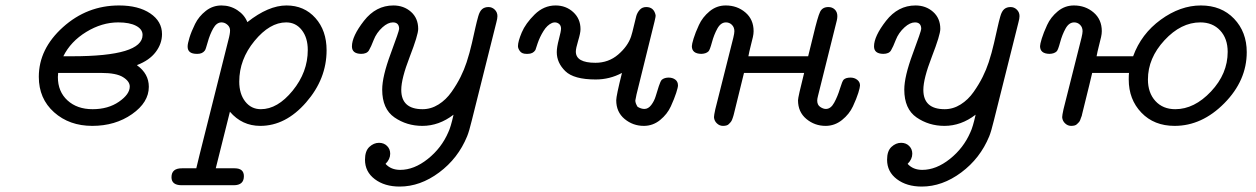

<svg xmlns="http://www.w3.org/2000/svg" viewBox="-20 -456 4599 703"><path d="M122.1 -174.8Q122.1 -276.9 210.4 -356.4Q298.8 -436 416 -436Q486.8 -436 530 -407Q573.2 -377.9 573.2 -331.1Q573.2 -295.9 550 -265.4Q526.9 -234.9 481.9 -217.8V-216.8Q524.9 -186 524.9 -138.2Q524.9 -81.1 463.4 -38.1Q401.9 4.9 317.9 4.9Q233.9 4.9 178 -44.9Q122.1 -94.7 122.1 -174.8ZM191.9 -173.8Q191.9 -120.6 227.1 -88.4Q262.2 -56.2 319.1 -56.2Q376 -56.2 415.5 -83.5Q455.1 -110.8 455.1 -139.2Q455.1 -158.2 430.4 -173.6Q405.8 -189 350.1 -189H192.9Q192.9 -186 192.4 -180.9Q191.9 -175.8 191.9 -173.8ZM211.9 -250H244.1Q502 -250 502 -328.1Q502 -349.1 478 -361.6Q454.1 -374 413.1 -374Q353 -374 295.9 -339.1Q238.8 -304.2 211.9 -250Z M607.9 192.9Q607.9 159.7 647 160.2H698.7L710.9 109.9L818.8 -319.8Q823.7 -340.8 821.8 -350.1Q819.8 -359.9 810.8 -366.9Q801.8 -374 791 -374Q772.9 -374 760.5 -351.6Q748 -329.1 740.5 -301.5Q732.9 -273.9 730 -271Q721.2 -258.8 703.1 -258.8H700.7Q666.5 -258.8 667 -286.1Q667 -295.9 673.8 -318.4Q680.7 -340.8 694.3 -368.4Q708 -396 733.4 -416Q758.8 -436 790.8 -436Q822.8 -436 848.9 -418.9Q875 -401.9 885.7 -375Q962.9 -436 1028.8 -436Q1093.8 -436 1134.8 -390.1Q1175.8 -344.2 1175.8 -272Q1175.8 -167 1100.8 -81.1Q1025.9 4.9 933.1 4.9Q866.2 4.9 821.8 -46.9L770 160.2H838.9Q873 160.2 873 189Q873 222.2 835.9 222.2H644Q607.9 221.7 607.9 192.9ZM856 -157.2Q856 -112.3 877.9 -84.2Q899.9 -56.2 935.1 -56.2Q996.1 -56.2 1051.5 -124Q1106.9 -191.9 1106.9 -272.9Q1106.9 -317.9 1085 -345.9Q1063 -374 1027.8 -374Q967.8 -374 911.9 -306.2Q856 -238.3 856 -157.2Z M1268.6 -286.1Q1268.6 -323.2 1312.5 -379.6Q1356.4 -436 1420.4 -436Q1458.5 -436 1484.9 -412.6Q1511.2 -389.2 1511.2 -350.1Q1511.2 -328.1 1480.2 -248Q1449.2 -168 1449.2 -127Q1449.2 -56.2 1527.3 -56.2Q1558.1 -56.2 1585.7 -73.5Q1613.3 -90.8 1633.3 -119.4Q1653.3 -147.9 1666.5 -174.6Q1679.7 -201.2 1688.5 -228Q1699.7 -262.2 1708 -298.6Q1716.3 -335 1720.9 -356Q1725.6 -377 1731 -396Q1736.3 -415 1745.4 -422.6Q1754.4 -430.2 1768.6 -430.2Q1781.7 -430.2 1791.5 -420.7Q1801.3 -411.1 1801.3 -397Q1801.3 -388.2 1797.4 -374L1707.5 -15.1Q1697.8 24.9 1690.4 43Q1657.2 124 1587.9 175.5Q1518.6 227.1 1443.4 227.1Q1388.2 227.1 1352.3 200Q1316.4 172.9 1316.4 128.9Q1316.4 96.7 1332.5 81.8Q1348.6 66.9 1367.7 66.9Q1385.7 66.9 1397.2 78.4Q1408.7 89.8 1408.7 106.9Q1408.7 127 1391.6 144Q1411.6 166 1445.3 166Q1496.1 166 1546.4 126Q1596.7 85.9 1621.6 27.8Q1630.4 9.8 1640.6 -36.1Q1587.4 4.9 1526.4 4.9Q1469.2 4.9 1424.3 -26.1Q1379.4 -57.1 1379.4 -127.9Q1379.4 -175.8 1410.4 -259.3Q1441.4 -342.8 1441.4 -350.1Q1441.4 -374 1418.5 -374Q1400.4 -374 1380.4 -356Q1358.4 -335.9 1348.4 -310.1Q1338.4 -284.2 1330.8 -271.5Q1323.2 -258.8 1302.2 -258.8Q1268.6 -259.3 1268.6 -286.1Z M1876.5 -287.1Q1876.5 -304.2 1890.4 -337.2Q1904.3 -370.1 1937.7 -403.1Q1971.2 -436 2014.2 -436Q2052.2 -436 2078.9 -411.6Q2105.5 -387.2 2105.5 -349.1Q2105.5 -335 2096.9 -306.9Q2088.4 -278.8 2088.4 -267.1Q2088.4 -226.1 2160.2 -226.1Q2208 -226.1 2243.2 -256.1Q2278.3 -286.1 2290.5 -321.8Q2295.4 -336.9 2300.8 -360.8Q2306.2 -384.8 2309.8 -397.5Q2313.5 -410.2 2322.5 -420.2Q2331.5 -430.2 2346.2 -430.2Q2374 -430.2 2380.4 -400.9Q2381.3 -396 2376.5 -377L2310.5 -109.9Q2306.6 -89.8 2306.2 -87.9Q2306.2 -78.1 2314.5 -64.9Q2327.6 -57.1 2339.4 -57.1Q2353.5 -57.1 2364.5 -71.5Q2375.5 -85.9 2380.9 -104Q2386.2 -122.1 2392.3 -140.6Q2398.4 -159.2 2403.3 -164.1Q2413.1 -171.9 2428.2 -171.9Q2442.4 -171.9 2452.4 -164.6Q2462.4 -157.2 2462.4 -143.1Q2462.4 -136.2 2455.8 -115.7Q2449.2 -95.2 2436.3 -66.7Q2423.3 -38.1 2397 -16.6Q2370.6 4.9 2337.4 4.9Q2297.4 4.9 2266.8 -20.5Q2236.3 -45.9 2236.3 -88.9Q2236.3 -105 2257.3 -189Q2212.4 -165 2161.1 -165Q2081.1 -165 2049.8 -195.6Q2018.6 -226.1 2018.6 -265.1Q2018.6 -283.2 2026.4 -312.5Q2034.2 -341.8 2034.2 -351.1Q2034.2 -362.3 2027.3 -368.2Q2020.5 -374 2011.2 -374Q2007.3 -374 2001.5 -372.1Q1983.4 -364.3 1970 -342.5Q1956.5 -320.8 1948.5 -297.4Q1940.4 -273.9 1940.4 -272.9Q1931.6 -258.8 1912.6 -258.8H1907.2Q1891.1 -258.8 1883.8 -268.6Q1876.5 -278.3 1876.5 -287.1Z M2513.2 -287.1Q2513.2 -293.9 2519.5 -314.9Q2525.9 -335.9 2539.1 -364.5Q2552.2 -393.1 2578.1 -414.6Q2604 -436 2637.2 -436Q2679.2 -436 2709.2 -410.4Q2739.3 -384.8 2739.3 -341.8Q2739.3 -332 2736.6 -320.1Q2733.9 -308.1 2728.5 -287.1Q2723.1 -266.1 2720.2 -250H2939Q2946.8 -279.8 2958 -327.1Q2974.1 -395 2982.7 -412.6Q2991.2 -430.2 3013.2 -430.2Q3027.3 -430.2 3036.6 -421.1Q3045.9 -412.1 3045.9 -397Q3045.9 -389.2 3043.9 -380.9L2975.1 -105Q2972.2 -93.8 2972.2 -87.9Q2972.2 -71.8 2983.2 -64.5Q2994.1 -57.1 3003.9 -57.1Q3022 -57.1 3034.4 -80.1Q3046.9 -103 3055.4 -131.1Q3064 -159.2 3068.8 -164.1Q3076.7 -171.9 3094.2 -171.9Q3108.4 -171.9 3118.7 -163.8Q3128.9 -155.8 3128.9 -143.1Q3128.9 -136.2 3122.6 -115.7Q3116.2 -95.2 3103 -66.7Q3089.8 -38.1 3063 -16.6Q3036.1 4.9 3002.9 4.9Q2962.9 4.9 2932.4 -20.5Q2901.9 -45.9 2901.9 -88.9Q2901.9 -100.1 2924.3 -189H2704.1Q2702.1 -180.2 2667 -38.1Q2667 -37.1 2665.5 -32.5Q2664.1 -27.8 2663.1 -24.9Q2662.1 -22 2660.2 -17.1Q2658.2 -12.2 2655 -8.5Q2651.9 -4.9 2648.4 -1.5Q2645 2 2639.6 3.4Q2634.3 4.9 2627 4.9Q2614.7 4.9 2605 -4.2Q2595.2 -13.2 2594.2 -26.9Q2594.2 -33.7 2599.1 -56.2L2665 -317.9Q2668.9 -334 2668.9 -341.8Q2668.9 -356 2659.9 -365Q2650.9 -374 2638.2 -374Q2619.1 -374 2606.7 -351.6Q2594.2 -329.1 2586.7 -301Q2579.1 -272.9 2574.2 -268.1Q2565.4 -259.3 2547.9 -258.8Q2513.2 -259.3 2513.2 -287.1Z M3180.2 -286.1Q3180.2 -323.2 3224.1 -379.6Q3268.1 -436 3332 -436Q3370.1 -436 3396.5 -412.6Q3422.9 -389.2 3422.9 -350.1Q3422.9 -328.1 3391.8 -248Q3360.8 -168 3360.8 -127Q3360.8 -56.2 3439 -56.2Q3469.7 -56.2 3497.3 -73.5Q3524.9 -90.8 3544.9 -119.4Q3564.9 -147.9 3578.1 -174.6Q3591.3 -201.2 3600.1 -228Q3611.3 -262.2 3619.6 -298.6Q3627.9 -335 3632.6 -356Q3637.2 -377 3642.6 -396Q3647.9 -415 3657 -422.6Q3666 -430.2 3680.2 -430.2Q3693.4 -430.2 3703.1 -420.7Q3712.9 -411.1 3712.9 -397Q3712.9 -388.2 3709 -374L3619.1 -15.1Q3609.4 24.9 3602.1 43Q3568.8 124 3499.5 175.5Q3430.2 227.1 3355 227.1Q3299.8 227.1 3263.9 200Q3228 172.9 3228 128.9Q3228 96.7 3244.1 81.8Q3260.3 66.9 3279.3 66.9Q3297.4 66.9 3308.8 78.4Q3320.3 89.8 3320.3 106.9Q3320.3 127 3303.2 144Q3323.2 166 3356.9 166Q3407.7 166 3458 126Q3508.3 85.9 3533.2 27.8Q3542 9.8 3552.2 -36.1Q3499 4.9 3438 4.9Q3380.9 4.9 3335.9 -26.1Q3291 -57.1 3291 -127.9Q3291 -175.8 3322 -259.3Q3353 -342.8 3353 -350.1Q3353 -374 3330.1 -374Q3312 -374 3292 -356Q3270 -335.9 3260 -310.1Q3250 -284.2 3242.4 -271.5Q3234.9 -258.8 3213.9 -258.8Q3180.2 -259.3 3180.2 -286.1Z M3788.1 -287.1Q3788.1 -293.9 3794.4 -314.9Q3800.8 -335.9 3814 -364.5Q3827.1 -393.1 3853 -414.6Q3878.9 -436 3912.1 -436Q3954.1 -436 3984.1 -410.4Q4014.2 -384.8 4014.2 -341.8Q4014.2 -332 4011.5 -320.1Q4008.8 -308.1 4003.4 -287.1Q3998 -266.1 3995.1 -250H4128.9Q4158.7 -332 4230.2 -384Q4301.8 -436 4377 -436Q4452.1 -436 4498.5 -387.5Q4544.9 -338.9 4544.9 -265.1Q4544.9 -161.1 4462.9 -78.1Q4380.9 4.9 4280.8 4.9Q4205.6 4.9 4159.2 -43.5Q4112.8 -91.8 4112.8 -165Q4112.8 -181.2 4113.8 -189H3979Q3976.1 -174.8 3941.9 -37.1L3940.9 -32.2Q3939 -27.3 3938 -24.7Q3937 -22 3935.1 -16.6Q3933.1 -11.2 3929.9 -8.1Q3926.8 -4.9 3923.3 -1.5Q3919.9 2 3914.6 3.4Q3909.2 4.9 3901.9 4.9Q3889.6 4.9 3879.9 -4.2Q3870.1 -13.2 3869.1 -26.9Q3869.1 -33.7 3874 -56.2L3939.9 -317.9Q3943.8 -334 3943.8 -341.8Q3943.8 -356 3934.8 -365Q3925.8 -374 3913.1 -374Q3894 -374 3881.6 -351.6Q3869.1 -329.1 3861.6 -301Q3854 -272.9 3849.1 -268.1Q3840.3 -259.3 3822.8 -258.8Q3788.1 -259.3 3788.1 -287.1ZM4183.1 -165Q4183.1 -116.2 4210.4 -86.2Q4237.8 -56.2 4283.2 -56.2Q4353 -56.2 4414.1 -121.1Q4475.1 -186 4475.1 -266.1Q4475.1 -314.9 4447.5 -344.5Q4419.9 -374 4375 -374Q4304.2 -374 4243.7 -308.6Q4183.1 -243.2 4183.1 -165Z"/></svg>

Font: CMU Typewriter Text Variable Width
Style: Italic
Weight: 500
Italic angle: -14.04°
Version: Version 0.7.0